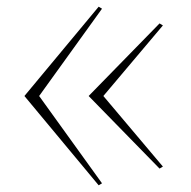

<svg xmlns="http://www.w3.org/2000/svg" viewBox="-20 -548 571 574"><path d="M275 -528 53 -261 275 6 285 0 97 -261 285 -522ZM457 -478 245 -261 457 -44 467 -50 289 -261 467 -472Z"/></svg>

Font: Sprat Extended Thin
Style: Regular
Weight: 100
Width: 9
Designer: Ethan Nakache
Foundry: Collletttivo
Version: Version 2.000;Glyphs 3.2 (3217)